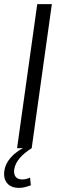

<svg xmlns="http://www.w3.org/2000/svg" viewBox="-49 -720 284 933"><path d="M203 -700 105 0H34L132 -700ZM44 193Q5 193 -14 170.5Q-33 148 -28 110Q-23 76 2.5 46.5Q28 17 70 -4L105 0Q67 24 45.5 50Q24 76 20 104Q17 126 27 139Q37 152 59 152Q78 152 97 143L101 180Q89 185 74 189Q59 193 44 193Z"/></svg>

Font: Pathway Extreme Condensed Light
Style: Italic
Weight: 300
Width: 3
Italic angle: -8°
Version: Version 1.001;gftools[0.9.26]